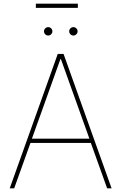

<svg xmlns="http://www.w3.org/2000/svg" viewBox="-20 -1019 656 1039"><path d="M56.8 0H32.7L292.6 -727.3H323.9L583.8 0H559.7L471.6 -245.7H144.9ZM152.7 -268.5H463.8L309.7 -698.9H306.8ZM240.8 -826.7Q231.5 -826.7 224.8 -833.5Q218 -840.2 218 -849.4Q218 -858.7 224.8 -865.4Q231.5 -872.2 240.8 -872.2Q250 -872.2 256.7 -865.4Q263.5 -858.7 263.5 -849.4Q263.5 -840.2 256.7 -833.5Q250 -826.7 240.8 -826.7ZM377.1 -826.7Q367.9 -826.7 361.2 -833.5Q354.4 -840.2 354.4 -849.4Q354.4 -858.7 361.2 -865.4Q367.9 -872.2 377.1 -872.2Q386.4 -872.2 393.1 -865.4Q399.9 -858.7 399.9 -849.4Q399.9 -840.2 393.1 -833.5Q386.4 -826.7 377.1 -826.7ZM401.3 -999.3V-976.6H174V-999.3Z"/></svg>

Font: Inter Thin BETA
Style: Regular
Weight: 100
Designer: Rasmus Andersson
Foundry: rsms
Version: Version 3.011;git-f93a4a705